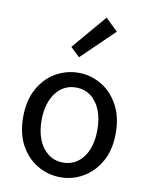

<svg xmlns="http://www.w3.org/2000/svg" viewBox="-88 -848 719 925"><g transform="rotate(10 271.5 -386.0)"><path d="M272 12Q212 12 160 -18Q108 -48 76.5 -105Q45 -162 45 -243Q45 -324 76.5 -381.5Q108 -439 160 -469Q212 -499 272 -499Q331 -499 382.5 -469Q434 -439 466 -381.5Q498 -324 498 -243Q498 -162 466 -105Q434 -48 382.5 -18Q331 12 272 12ZM272 -60Q313 -60 344 -83Q375 -106 391.5 -147Q408 -188 408 -243Q408 -298 391.5 -339.5Q375 -381 344 -404Q313 -427 272 -427Q231 -427 200 -404Q169 -381 152 -339.5Q135 -298 135 -243Q135 -188 152 -147Q169 -106 200 -83Q231 -60 272 -60ZM260 -573 215 -616 358 -784 418 -726Z"/></g></svg>

Font: Assistant Medium
Style: Regular
Weight: 500
Designer: Hebrew By Ben Nathan, Latin by Paul Hunt
Version: Version 3.000